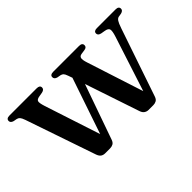

<svg xmlns="http://www.w3.org/2000/svg" viewBox="-77 -716 969 969"><g transform="rotate(-45 407.0 -232.0)"><path d="M270.5 6H235Q222.5 6 213.2 -0.2Q204 -6.5 198.5 -21.5L69.5 -398.5Q63 -417 57 -423.5Q51 -430 42 -432L23.5 -435.5Q6 -440.5 6 -453.5Q6 -470.5 28.5 -470.5H222.5Q245 -470.5 245 -454Q245 -440 226 -436L205.5 -432.5Q185 -429.5 181.8 -419.5Q178.5 -409.5 188.5 -378.5L286 -80.5L388 -380.5L380 -403Q374.5 -419 369 -424.5Q363.5 -430 354.5 -432L335 -435.5Q318 -440.5 318 -454Q318 -470.5 340.5 -470.5H525Q547.5 -470.5 547.5 -453.5Q547.5 -439 529.5 -436.5L506 -433Q492 -431 489.2 -420Q486.5 -409 495 -383L593 -80L688 -373Q698.5 -405.5 695.2 -417.2Q692 -429 670 -432.5L649.5 -436Q630 -440 630 -454Q630 -470.5 652.5 -470.5H786Q808 -470.5 808 -453.5Q808 -440.5 790 -436L771.5 -433Q762 -431 755 -420.5Q748 -410 739 -383.5L615 -19.5Q610 -4.5 600.2 0.8Q590.5 6 579.5 6H544.5Q533 6 523.2 -0.5Q513.5 -7 508.5 -21.5L410.5 -313.5L306.5 -18.5Q301.5 -4.5 291.8 0.8Q282 6 270.5 6Z"/></g></svg>

Font: Fraunces 9pt
Style: Regular
Weight: 400
Version: Version 1.000;[b76b70a41]